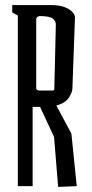

<svg xmlns="http://www.w3.org/2000/svg" viewBox="-20 -730 359 753"><path d="M108 0H50V-669L28 -681V-710H184Q222 -710 247.5 -695.5Q273 -681 274 -661L264 -384Q264 -369 250.5 -347.5Q237 -326 201 -316L260 -206L281 0L208 3L192 -193L137 -311H108ZM134 -375H187Q193 -375 193 -381L199 -634Q199 -648 186.5 -657.5Q174 -667 134 -667Q122 -663 122 -655V-383Q122 -380 125.5 -377.5Q129 -375 134 -375Z"/></svg>

Font: Bahiana
Style: Regular
Weight: 400
Designer: Pablo Cosgaya & Dani Raskovsky
Foundry: Pablo Cosgaya & Dani Raskovsky
Version: Version 1.005